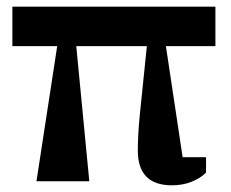

<svg xmlns="http://www.w3.org/2000/svg" viewBox="-20 -542 692 574"><path d="M151 -404H17V-522H624V-404H476L526 -72H596V-26Q579 -9 552.5 1.5Q526 12 494 12Q392 12 392 -92Q392 -113 393.5 -141.5Q395 -170 398 -199L419 -404H208L247 0H89Z"/></svg>

Font: IBM Plex Serif SmBld
Style: Regular
Weight: 600
Designer: Mike Abbink, Paul van der Laan, Pieter van Rosmalen
Foundry: Bold Monday
Version: Version 3.001